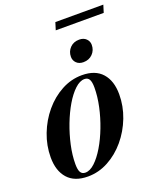

<svg xmlns="http://www.w3.org/2000/svg" viewBox="-155 -947 889 1057"><g transform="rotate(-20 289.0 -418.0)"><path d="M334 -524Q412 -524 452 -479Q492 -434 492 -355Q492 -286 466.8 -220.2Q441.5 -154.5 397.5 -102Q353.5 -49.5 296.5 -18.8Q239.5 12 176.5 12Q98.5 12 58.5 -33Q18.5 -78 18.5 -157Q18.5 -226 43.8 -291.8Q69 -357.5 113 -410Q157 -462.5 214 -493.2Q271 -524 334 -524ZM170 -13Q197.5 -13 226.2 -40Q255 -67 282 -112.2Q309 -157.5 330.2 -213Q351.5 -268.5 364 -326.5Q376.5 -384.5 376.5 -436.5Q376.5 -469.5 368 -484.2Q359.5 -499 340 -499Q313 -499 284 -472Q255 -445 228.2 -399.8Q201.5 -354.5 180.2 -299Q159 -243.5 146.2 -185.5Q133.5 -127.5 133.5 -75.5Q133.5 -42.5 142.2 -27.8Q151 -13 170 -13ZM368 -588Q342.5 -588 327.5 -602.8Q312.5 -617.5 312.5 -639Q312.5 -670 333.2 -691.5Q354 -713 387.5 -713Q413 -713 428 -698.2Q443 -683.5 443 -662.5Q443 -631 422 -609.5Q401 -588 368 -588ZM284 -805 297.5 -848.5H578.5L565 -805Z"/></g></svg>

Font: Newsreader Display SemiBold
Style: Italic
Weight: 600
Italic angle: -17°
Designer: Hugues Gentile
Foundry: Production Type
Version: Version 1.001